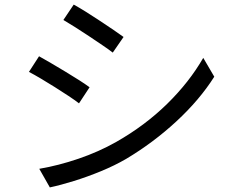

<svg xmlns="http://www.w3.org/2000/svg" viewBox="-20 -788 1040 836"><path d="M301 -768Q323 -756 353.5 -737Q384 -718 415.5 -697Q447 -676 474.5 -657.5Q502 -639 518 -627L471 -559Q453 -573 425.5 -591.5Q398 -610 367.5 -630.5Q337 -651 307.5 -669.5Q278 -688 256 -701ZM151 -53Q234 -67 322 -97Q410 -127 486 -170Q611 -241 707.5 -335.5Q804 -430 865 -536L913 -454Q849 -353 748.5 -260Q648 -167 529 -96Q479 -67 419.5 -42.5Q360 -18 302 0Q244 18 197 28ZM150 -543Q172 -531 202.5 -513Q233 -495 265.5 -475.5Q298 -456 326 -438Q354 -420 370 -408L324 -338Q306 -352 278 -370.5Q250 -389 219 -408.5Q188 -428 158.5 -445.5Q129 -463 106 -475Z"/></svg>

Font: Go Noto Current
Style: Regular
Weight: 400
Designer: Monotype Design Team
Foundry: Monotype Imaging Inc.
Version: Version 2.007; ttfautohint (v1.8) -l 8 -r 50 -G 200 -x 14 -D